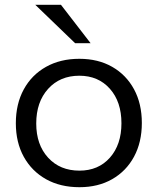

<svg xmlns="http://www.w3.org/2000/svg" viewBox="-20 -769 655 800"><path d="M311 11Q231.5 11 172 -22.2Q112.5 -55.5 79.2 -115.5Q46 -175.5 46 -255.5Q46 -336 79 -396.5Q112 -457 171.8 -490.5Q231.5 -524 310.5 -524Q389 -524 447.5 -490.5Q506 -457 538.5 -397Q571 -337 571 -256.5Q571 -176.5 538.5 -116.2Q506 -56 447.5 -22.5Q389 11 311 11ZM311 -58Q390 -58 438 -112.2Q486 -166.5 486 -255.5Q486 -345 437.8 -399.2Q389.5 -453.5 310.5 -453.5Q230 -453.5 180.5 -398.8Q131 -344 131 -254.5Q131 -166 180.5 -112Q230 -58 311 -58ZM293 -589 127 -749H234L357.5 -589Z"/></svg>

Font: Mooli
Style: Regular
Weight: 400
Designer: Vernon Adams
Foundry: Vernon Adams
Version: Version 1.000; ttfautohint (v1.8.4.7-5d5b);gftools[0.9.33]